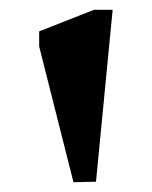

<svg xmlns="http://www.w3.org/2000/svg" viewBox="-20 -806 310 392"><path d="M130 -434 60 -711V-742L172 -786H210L176 -435Z"/></svg>

Font: Inknut Antiqua
Style: Regular
Weight: 400
Designer: Claus Eggers Sørensen
Foundry: Claus Eggers Sørensen
Version: Version 1.003; ttfautohint (v1.8.2) -l 8 -r 50 -G 200 -x 14 